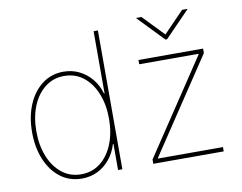

<svg xmlns="http://www.w3.org/2000/svg" viewBox="-82 -869 1249 991"><g transform="rotate(-10 543.0 -373.0)"><path d="M271 11.2Q207 11.2 158.9 -25.1Q110.8 -61.5 84.5 -125Q58.1 -188.5 58.1 -269Q58.1 -349.1 84.7 -412.4Q111.3 -475.6 159.4 -512.2Q207.5 -548.8 271 -548.8Q315.4 -548.8 353 -530.5Q390.6 -512.2 418.2 -479Q445.8 -445.8 458.5 -401.4H461.4V-727.5H483.9V0H461.4V-136.7H458.5Q445.3 -92.3 418 -58.8Q390.6 -25.4 353.3 -7.1Q315.9 11.2 271 11.2ZM271 -11.2Q329.1 -11.2 371.8 -44.9Q414.6 -78.6 438 -137Q461.4 -195.3 461.4 -269Q461.4 -343.3 437.7 -401.4Q414.1 -459.5 371.6 -492.9Q329.1 -526.4 271 -526.4Q213.9 -526.4 170.9 -492.9Q127.9 -459.5 104.2 -401.4Q80.6 -343.3 80.6 -269Q80.6 -195.3 104.2 -137Q127.9 -78.6 170.7 -44.9Q213.4 -11.2 271 -11.2ZM646 0V-22.5L974.6 -515.6V-518.6H663.6V-541H1002.4V-517.6L674.3 -24.9V-22.5H1015.1V0ZM717.3 -756.8 823.7 -646.5 930.2 -756.8H957.5V-754.4L827.6 -620.6H819.3L690.4 -754.4V-756.8Z"/></g></svg>

Font: Inter 17pt Thin
Style: Regular
Weight: 250
Version: Version 4.001;git-66647c0bb